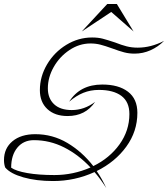

<svg xmlns="http://www.w3.org/2000/svg" viewBox="-31 -898 843 963"><path d="M169 -446Q169 -514 205 -575Q241 -636 301.5 -673Q362 -710 431 -710Q461 -710 484 -704Q507 -698 546 -685Q579 -672 604.5 -665.5Q630 -659 660 -659Q726 -659 792 -693Q762 -663 724 -646Q686 -629 644 -629Q616 -629 591.5 -635.5Q567 -642 532 -655Q496 -668 472.5 -674Q449 -680 423 -680Q367 -680 317.5 -647Q268 -614 238.5 -562Q209 -510 209 -455Q209 -405 240 -375.5Q271 -346 329 -346Q392 -346 446 -387Q398 -316 308 -316Q244 -316 206.5 -351Q169 -386 169 -446ZM658 -332Q658 -239 602.5 -162.5Q547 -86 454 -40Q481 -1 502 45Q471 -3 443 -35Q345 10 235 10Q151 10 86 -8.5Q21 -27 -5 -58Q-11 -75 -11 -95Q-11 -154 31.5 -189.5Q74 -225 146 -225Q233 -225 307 -181Q381 -137 437 -65Q519 -105 568.5 -174Q618 -243 618 -326Q618 -387 578 -417Q538 -447 465 -447Q423 -447 387 -432.5Q351 -418 316 -388Q370 -474 482 -474Q564 -474 611 -438Q658 -402 658 -332ZM423 -58Q363 -122 291 -158.5Q219 -195 139 -195Q87 -195 56 -157.5Q25 -120 25 -57Q49 -40 106 -30Q163 -20 242 -20Q336 -20 423 -58ZM507 -878H555L639 -740L527 -838L379 -740Z"/></svg>

Font: Srisakdi
Style: Regular
Weight: 400
Designer: Cadson Demak Co.,Ltd.
Foundry: Cadson Demak Co.,Ltd.
Version: Version 1.000